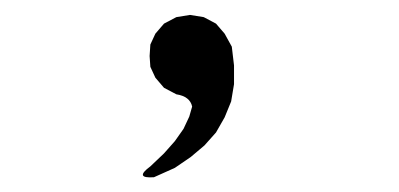

<svg xmlns="http://www.w3.org/2000/svg" viewBox="-20 -155 540 260"><path d="M202.1 -36.1 190.4 -49.8 183.6 -64.5 182.6 -79.1 183.6 -94.7 190.4 -109.4 202.1 -123 218.8 -131.8 237.3 -134.8 255.9 -131.8 272.5 -123 284.2 -109.4 293.9 -91.8 296.9 -66.4V-41L293 -17.6L284.2 3.9L272.5 24.4L256.8 42L238.3 57.6L216.8 72.3L188.5 85Q161.1 86.9 183.6 70.3L202.1 52.7L216.8 36.1L228.5 19.5L236.3 2.9L240.2 -10.7Q237.3 -24.4 218.8 -27.3Z"/></svg>

Font: B2 Hana
Style: Regular
Weight: 500
Version: 2020-08-05; (max)